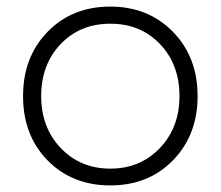

<svg xmlns="http://www.w3.org/2000/svg" viewBox="-20 -543 670 583"><path d="M580 -251Q580 -133 505.5 -56.5Q431 20 315 20Q199 20 124.5 -56Q50 -132 50 -251Q50 -370 124.5 -446.5Q199 -523 315 -523Q430 -523 505 -446.5Q580 -370 580 -251ZM525 -251Q525 -347 466 -409Q407 -471 315 -471Q223 -471 164 -409Q105 -347 105 -251Q105 -156 164.5 -93.5Q224 -31 315 -31Q406 -31 465.5 -93.5Q525 -156 525 -251Z"/></svg>

Font: Metropolitano Light
Style: Regular
Weight: 300
Designer: Fonts by Alex Slobzheninov & Chris M. Simpson / Changes by Cristiano Sobral
Foundry: Fonts by Alex Slobzheninov & Chris M. Simpson / Changes by Cristiano Sobral
Version: Version 1.00;August 30, 2020;FontCreator 13.0.0.2681 64-bit